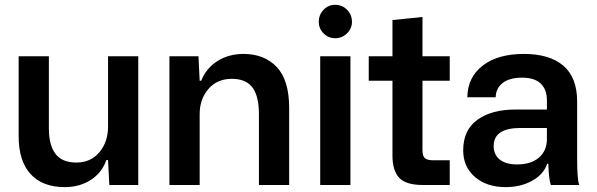

<svg xmlns="http://www.w3.org/2000/svg" viewBox="-20 -765 2467 794"><path d="M248 8.8Q155.8 8.8 106.4 -45.2Q57.1 -99.1 57.1 -202.1V-532.2H182.1V-234.9Q182.1 -164.6 209.5 -128.7Q236.8 -92.8 295.9 -92.8Q355 -92.8 390.9 -135.3Q426.8 -177.7 426.8 -242.2V-532.2H551.8V0H432.1L426.8 -103H419.9Q400.9 -49.8 354.7 -20.5Q308.6 8.8 248 8.8Z M680.7 0V-532.2H800.8L805.7 -431.2H812Q834 -484.9 880.6 -513.4Q927.2 -542 986.8 -542Q1073.2 -542 1124.5 -487.8Q1175.8 -433.6 1175.8 -318.8V0H1050.8V-292Q1050.8 -367.7 1023.9 -403.3Q997.1 -439 939 -439Q877.9 -439 841.8 -397Q805.7 -355 805.7 -293V0Z M1304.2 0V-532.2H1429.2V0ZM1298.3 -674.8Q1298.3 -704.1 1318.1 -724.6Q1337.9 -745.1 1366.2 -745.1Q1395 -745.1 1415.3 -724.6Q1435.5 -704.1 1435.5 -674.8Q1435.5 -647 1415 -627Q1394.5 -606.9 1366.2 -606.9Q1337.9 -606.9 1318.1 -627Q1298.3 -647 1298.3 -674.8Z M1729 0Q1658.2 0 1630.6 -30Q1603 -60.1 1603 -121.1V-431.2H1504.9V-532.2H1603V-682.1L1727.1 -694.8V-532.2H1839.8V-431.2H1727.1V-144Q1727.1 -119.6 1737.3 -110.8Q1747.6 -102.1 1772 -102.1H1839.8V0Z M2070.8 8.8Q1992.7 8.8 1944.1 -33.2Q1895.5 -75.2 1895.5 -143.1Q1895.5 -227.5 1954.3 -269.8Q2013.2 -312 2110.8 -312H2241.7V-350.1Q2241.7 -394.5 2216.3 -419.2Q2190.9 -443.8 2138.7 -443.8Q2086.9 -443.8 2058.8 -421.9Q2030.8 -399.9 2029.8 -362.8H1912.6Q1913.6 -445.3 1976.1 -493.7Q2038.6 -542 2146.5 -542Q2252.4 -542 2309.6 -493.4Q2366.7 -444.8 2366.7 -345.2V-107.9Q2366.7 -21.5 2375.5 0H2257.8Q2249 -27.3 2247.6 -87.9H2242.7Q2228.5 -44.4 2181.2 -17.8Q2133.8 8.8 2070.8 8.8ZM2021.5 -161.1Q2021.5 -125 2046.9 -105Q2072.3 -85 2118.7 -85Q2175.8 -85 2208.7 -113.3Q2241.7 -141.6 2241.7 -189.9V-235.8H2132.8Q2021.5 -235.8 2021.5 -161.1Z"/></svg>

Font: Lumene Sans
Style: Bold
Weight: 600
Designer: Deni Anggara
Version: Version 1.003;Glyphs 3.1.2 (3151)